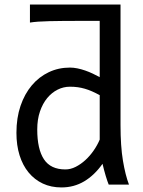

<svg xmlns="http://www.w3.org/2000/svg" viewBox="-20 -801 621 833"><path d="M283.2 -424.8Q255.4 -424.8 230 -412.1Q204.6 -399.4 184.8 -375.5Q165 -351.6 153.3 -317.1Q141.6 -282.7 141.6 -239.3Q141.6 -153.8 170.7 -109.9Q199.7 -65.9 263.7 -65.9Q286.1 -65.9 308.3 -77.1Q330.6 -88.4 350.3 -106.4Q370.1 -124.5 386.2 -147.7Q402.3 -170.9 412.6 -195.3V-388.2Q394.5 -397.9 378.9 -404.8Q363.3 -411.6 348.1 -416Q333 -420.4 317.4 -422.6Q301.8 -424.8 283.2 -424.8ZM502.9 -781.2V-258.8Q502.9 -166.5 513.4 -103.8Q523.9 -41 539.6 0H451.7Q446.3 -12.7 438.7 -37.8Q431.2 -63 424.8 -90.3Q389.6 -40.5 345.2 -14.2Q300.8 12.2 246.6 12.2Q201.7 12.2 165.8 -4.6Q129.9 -21.5 104.2 -52.5Q78.6 -83.5 64.9 -127.2Q51.3 -170.9 51.3 -224.6Q51.3 -289.6 69.1 -341.8Q86.9 -394 118.2 -430.9Q149.4 -467.8 191.7 -487.8Q233.9 -507.8 283.2 -507.8Q298.8 -507.8 315.7 -504.4Q332.5 -501 349.4 -495.1Q366.2 -489.3 382.3 -481.7Q398.4 -474.1 412.6 -466.3V-710.4H322.3Q250 -710.4 194.6 -709.2Q139.2 -708 109.9 -703.1V-781.2Z"/></svg>

Font: Andika Eur
Style: Regular
Weight: 400
Designer: Victor Gaultney, Annie Olsen, Julie Remington, Don Collingsworth, Eric Hays, Becca Hirsbrunner
Foundry: SIL International
Version: Version 5.000